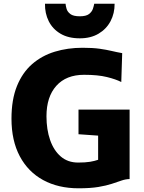

<svg xmlns="http://www.w3.org/2000/svg" viewBox="-20 -1009 776 1037"><path d="M42 -368Q42 -471 71.5 -544Q101 -617 153.5 -662.8Q206 -708.5 275.8 -729.8Q345.5 -751 426 -751Q480.5 -751 517.5 -745.8Q554.5 -740.5 583 -733.8Q611.5 -727 640 -722L635 -566Q606 -581 557.2 -593Q508.5 -605 434 -605Q337.5 -605 284.2 -545.5Q231 -486 231 -381Q231 -309 250.8 -252.5Q270.5 -196 308.5 -163.5Q346.5 -131 402 -131Q441 -131 466.5 -135.2Q492 -139.5 510 -146V-276.5L404 -284V-417H680V-42Q658.5 -41.5 636 -33.8Q613.5 -26 584 -16.2Q554.5 -6.5 511.5 0.8Q468.5 8 405 8Q294.5 8 213 -36.5Q131.5 -81 86.8 -165.2Q42 -249.5 42 -368ZM411 -802Q349 -802 306.8 -827Q264.5 -852 243.2 -894.5Q222 -937 223 -989H334Q335 -977.5 339.5 -961.5Q344 -945.5 360 -933.2Q376 -921 411 -921Q445 -921 460.8 -933.2Q476.5 -945.5 481.8 -961.5Q487 -977.5 489 -989H599Q599.5 -937 577 -894.5Q554.5 -852 512.2 -827Q470 -802 411 -802Z"/></svg>

Font: Merriweather Sans ExtraBold
Style: Regular
Weight: 800
Designer: Eben Sorkin
Foundry: Eben Sorkin
Version: Version 2.001; ttfautohint (v1.8.3)